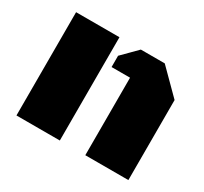

<svg xmlns="http://www.w3.org/2000/svg" viewBox="-113 -677 887 835"><g transform="rotate(30 331.0 -259.5)"><path d="M50.8 0V-518.6H268.6V0ZM396.5 -389.2H303.7V-445.8L376 -518.6H496.1L612.8 -401.9V0H396.5Z"/></g></svg>

Font: Black Ops One
Style: Regular
Weight: 400
Designer: James Grieshaber
Foundry: James Grieshaber
Version: Version 1.002